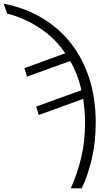

<svg xmlns="http://www.w3.org/2000/svg" viewBox="-90 -785 608 1045"><path d="M295 240Q330 164 351.5 75Q373 -14 373 -118Q373 -153 370 -185Q367 -217 363 -247L121 -159L107 -205L353 -294Q343 -339 327.5 -379Q312 -419 292 -453L57 -368L43 -414L265 -495Q224 -556 172 -598.5Q120 -641 63 -669Q6 -697 -51 -711L-70 -765Q45 -743 137.5 -688Q230 -633 295.5 -550Q361 -467 396 -358Q431 -249 431 -118Q431 -11 410 78.5Q389 168 355 240Z"/></svg>

Font: Noto Sans Display Light
Style: Regular
Weight: 300
Designer: Monotype Design Team
Foundry: Monotype Imaging Inc.
Version: Version 2.003